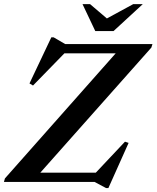

<svg xmlns="http://www.w3.org/2000/svg" viewBox="-38 -904 778 954"><path d="M719.5 -685 714 -667.5 144.5 -26 95 -46H438L583 -200L601 -194L500.5 30.5H489L432 0H-18.5L-13.5 -17.5L555 -659.5L629.5 -639H282L126 -479L108.5 -489.5L217 -718.5H228.5L286 -685ZM671.5 -883.5 526 -749.5H435.5L372 -883.5H409.5L504 -803H476L624 -883.5Z"/></svg>

Font: Newsreader 36pt SemiBold
Style: Italic
Weight: 600
Italic angle: -17°
Designer: Hugues Gentile
Foundry: Production Type
Version: Version 1.003